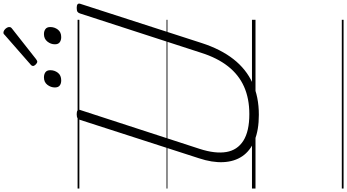

<svg xmlns="http://www.w3.org/2000/svg" viewBox="-460 -1011 1971 1090"><g transform="rotate(-90 525.0 -465.5)"><path d="M419 19Q332 19 273 -5.5Q214 -30 183.5 -75Q153 -120 150 -183Q147 -246 172 -321L390 -996Q393 -1006 400 -1010.5Q407 -1015 422 -1015Q437 -1015 443.5 -1010.5Q450 -1006 446 -995L225 -316Q197 -229 207.5 -166Q218 -103 271.5 -69Q325 -35 423 -35Q511 -35 578.5 -65Q646 -95 694 -156Q742 -217 771 -309L994 -996Q997 -1006 1003.5 -1010.5Q1010 -1015 1026 -1015Q1055 -1015 1049 -995L826 -305Q791 -197 734.5 -125Q678 -53 599.5 -17Q521 19 419 19ZM614 -1103Q596 -1103 585 -1111.5Q574 -1120 574 -1139Q574 -1162 589 -1181.5Q604 -1201 631 -1201Q649 -1201 660.5 -1192.5Q672 -1184 672 -1165Q672 -1141 657.5 -1122Q643 -1103 614 -1103ZM860 -1103Q842 -1103 830.5 -1111.5Q819 -1120 819 -1139Q819 -1162 834.5 -1181.5Q850 -1201 877 -1201Q894 -1201 905.5 -1192.5Q917 -1184 917 -1165Q917 -1141 902.5 -1122Q888 -1103 860 -1103ZM721 -1239Q713 -1239 704.5 -1247.5Q696 -1256 696 -1263Q696 -1265 697 -1268Q698 -1271 702 -1275L870 -1422Q874 -1426 877 -1428.5Q880 -1431 885 -1431Q892 -1431 899.5 -1426Q907 -1421 912 -1413Q917 -1405 917 -1399Q917 -1395 916 -1391.5Q915 -1388 909 -1383L735 -1246Q730 -1243 727 -1241Q724 -1239 721 -1239ZM0 490H958V500H0ZM0 -20H958V0H0ZM0 -505H958V-500H0ZM0 -1010H958V-1000H0Z"/></g></svg>

Font: Playwrite MX Guides
Style: Regular
Weight: 400
Designer: Veronika Burian, José Scaglione
Foundry: TypeTogether
Version: Version 1.003